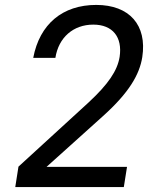

<svg xmlns="http://www.w3.org/2000/svg" viewBox="-20 -760 640 780"><path d="M42 0H483L496 -82H169L398 -288C505 -384 547 -458 558 -528C578 -658 506 -740 371 -740C234 -740 141 -662 115 -525H205C218 -608 278 -660 359 -660C438 -660 478 -609 466 -529C457 -473 420 -418 339 -343L55 -83Z"/></svg>

Font: JetBrains Mono
Style: Italic
Weight: 400
Italic angle: -9°
Monospace: yes
Designer: Philipp Nurullin, Konstantin Bulenkov
Foundry: JetBrains
Version: Version 2.305